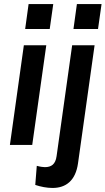

<svg xmlns="http://www.w3.org/2000/svg" viewBox="-20 -717 522 950"><path d="M29 0H139.5L209 -493H98ZM104.5 -573.5H226L243.5 -697H121.5ZM154.5 198C181.5 207 211.5 213 240 213C306 213 354 177 366 91L448 -493H337L260 55.5C254.5 96 234 110 202 110C194.5 110 180 108.5 162 103.5ZM343.5 -573.5H465L482.5 -697H360.5Z"/></svg>

Font: HK Grotesk SemiBold
Style: Italic
Weight: 600
Italic angle: -16°
Designer: Alfredo Marco Pradil
Foundry: Hanken Design Co.
Version: Version 3.001;FEAKit 1.0